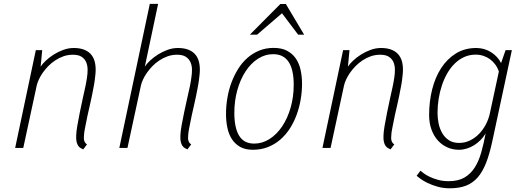

<svg xmlns="http://www.w3.org/2000/svg" viewBox="-20 -782 2767 1015"><path d="M382.8 -65.4Q383.3 -85.9 388.9 -118.4Q394.5 -150.9 401.9 -187.5Q409.2 -224.1 417.2 -260.3Q425.3 -296.4 431.2 -323.7Q435.1 -340.8 436.5 -350.8Q438 -360.8 439.9 -372.6Q443.4 -393.6 443.1 -414.8Q442.9 -436 435.5 -453.4Q428.2 -470.7 411.6 -481.7Q395 -492.7 365.2 -492.7Q338.9 -492.7 315.4 -484.4Q292 -476.1 271.7 -462.6Q251.5 -449.2 234.6 -431.9Q217.8 -414.6 205.3 -396.5Q192.9 -378.4 185.1 -361.1Q177.2 -343.8 174.3 -330.6L103 0H60.1L169.4 -517.1H203.1L194.8 -429.7Q204.1 -444.3 222.2 -461.4Q240.2 -478.5 263.7 -493.4Q287.1 -508.3 314.5 -518.3Q341.8 -528.3 370.1 -528.3Q404.3 -528.3 428 -518.1Q451.7 -507.8 465.3 -489.3Q479 -470.7 483.4 -443.8Q487.8 -417 483.9 -384.3Q482.9 -376 482.2 -369.9Q481.4 -363.8 480.7 -357.4Q480 -351.1 478.8 -343.8Q477.5 -336.4 475.6 -325.7Q470.7 -298.3 465.3 -272.7Q460 -247.1 454.1 -221.7Q448.2 -196.3 442.6 -170.9Q437 -145.5 432.1 -118.7Q431.6 -115.7 430.4 -109.9Q429.2 -104 428 -97.4Q426.8 -90.8 425.8 -84.7Q424.8 -78.6 424.8 -76.2Q424.3 -66.4 423.6 -58.3Q422.9 -50.3 424.1 -43.2Q425.3 -36.1 428.7 -30Q432.1 -23.9 439.9 -18.6L419.9 7.8Q413.1 4.4 406 0.5Q398.9 -3.4 393.6 -11.2Q388.2 -19 385 -31.7Q381.8 -44.4 382.8 -65.4Z M933.6 -65.4Q934.1 -85.9 939.9 -118.4Q945.8 -150.9 953.4 -187.5Q960.9 -224.1 969.2 -260.3Q977.5 -296.4 983.4 -323.7Q987.3 -340.8 988.5 -350.8Q989.7 -360.8 991.7 -372.6Q995.1 -393.6 994.9 -414.8Q994.6 -436 986.8 -453.4Q979 -470.7 962.4 -481.7Q945.8 -492.7 916 -492.7Q889.6 -492.7 866.2 -484.4Q842.8 -476.1 822.5 -462.6Q802.2 -449.2 785.4 -431.9Q768.6 -414.6 756.1 -396.5Q743.7 -378.4 735.8 -361.1Q728 -343.8 725.1 -330.6L653.8 0H610.8L772 -761.7H815.9L745.6 -429.7Q754.9 -444.3 772.9 -461.4Q791 -478.5 814.5 -493.4Q837.9 -508.3 865.2 -518.3Q892.6 -528.3 920.9 -528.3Q955.1 -528.3 978.8 -518.1Q1002.4 -507.8 1016.1 -489.3Q1029.8 -470.7 1034.2 -443.8Q1038.6 -417 1034.7 -384.3Q1033.7 -376 1033 -369.9Q1032.2 -363.8 1031.5 -357.4Q1030.8 -351.1 1029.5 -343.8Q1028.3 -336.4 1026.4 -325.7Q1021.5 -298.3 1016.1 -272.7Q1010.7 -247.1 1004.9 -221.7Q999 -196.3 993.4 -170.9Q987.8 -145.5 982.9 -118.7Q982.4 -115.7 981.2 -109.9Q980 -104 978.8 -97.4Q977.5 -90.8 976.6 -84.7Q975.6 -78.6 975.6 -76.2Q975.1 -66.4 974.4 -58.3Q973.6 -50.3 974.9 -43.2Q976.1 -36.1 979.5 -30Q982.9 -23.9 990.7 -18.6L970.7 7.8Q963.9 4.4 956.8 0.5Q949.7 -3.4 944.3 -11.2Q939 -19 935.8 -31.7Q932.6 -44.4 933.6 -65.4Z M1426.8 -528.8Q1469.2 -528.8 1498 -513.4Q1526.9 -498 1544.4 -471.9Q1562 -445.8 1569.3 -411.4Q1576.7 -377 1576.7 -339.4Q1576.7 -296.9 1569.3 -254.6Q1562 -212.4 1547.6 -173.6Q1533.2 -134.8 1511.5 -101.3Q1489.7 -67.9 1460.9 -43.2Q1432.1 -18.6 1396 -4.4Q1359.9 9.8 1316.9 9.8Q1276.4 9.8 1249.3 -5.6Q1222.2 -21 1205.6 -46.9Q1189 -72.8 1181.9 -107.2Q1174.8 -141.6 1174.8 -179.2Q1174.8 -221.2 1181.9 -263.7Q1189 -306.2 1203.4 -345Q1217.8 -383.8 1238.8 -417.5Q1259.8 -451.2 1287.8 -475.8Q1315.9 -500.5 1350.6 -514.6Q1385.3 -528.8 1426.8 -528.8ZM1218.8 -185.1Q1218.8 -106.4 1244.1 -64.7Q1269.5 -22.9 1323.7 -22.9Q1367.2 -22.9 1405.3 -47.4Q1443.4 -71.8 1471.7 -114Q1500 -156.2 1516.4 -212.9Q1532.7 -269.5 1532.7 -333.5Q1532.7 -495.6 1424.3 -495.6Q1380.9 -495.6 1343.3 -471.2Q1305.7 -446.8 1278.1 -404.5Q1250.5 -362.3 1234.6 -305.7Q1218.8 -249 1218.8 -185.1ZM1587.9 -598.6H1556.2L1470.7 -711.9L1338.9 -598.6H1300.8L1461.9 -760.7H1491.2Z M2007.3 -65.4Q2007.8 -85.9 2013.4 -118.4Q2019 -150.9 2026.4 -187.5Q2033.7 -224.1 2041.7 -260.3Q2049.8 -296.4 2055.7 -323.7Q2059.6 -340.8 2061 -350.8Q2062.5 -360.8 2064.5 -372.6Q2067.9 -393.6 2067.6 -414.8Q2067.4 -436 2060.1 -453.4Q2052.7 -470.7 2036.1 -481.7Q2019.5 -492.7 1989.7 -492.7Q1963.4 -492.7 1939.9 -484.4Q1916.5 -476.1 1896.2 -462.6Q1876 -449.2 1859.1 -431.9Q1842.3 -414.6 1829.8 -396.5Q1817.4 -378.4 1809.6 -361.1Q1801.8 -343.8 1798.8 -330.6L1727.5 0H1684.6L1793.9 -517.1H1827.6L1819.3 -429.7Q1828.6 -444.3 1846.7 -461.4Q1864.7 -478.5 1888.2 -493.4Q1911.6 -508.3 1939 -518.3Q1966.3 -528.3 1994.6 -528.3Q2028.8 -528.3 2052.5 -518.1Q2076.2 -507.8 2089.8 -489.3Q2103.5 -470.7 2107.9 -443.8Q2112.3 -417 2108.4 -384.3Q2107.4 -376 2106.7 -369.9Q2106 -363.8 2105.2 -357.4Q2104.5 -351.1 2103.3 -343.8Q2102.1 -336.4 2100.1 -325.7Q2095.2 -298.3 2089.8 -272.7Q2084.5 -247.1 2078.6 -221.7Q2072.8 -196.3 2067.1 -170.9Q2061.5 -145.5 2056.6 -118.7Q2056.2 -115.7 2054.9 -109.9Q2053.7 -104 2052.5 -97.4Q2051.3 -90.8 2050.3 -84.7Q2049.3 -78.6 2049.3 -76.2Q2048.8 -66.4 2048.1 -58.3Q2047.4 -50.3 2048.6 -43.2Q2049.8 -36.1 2053.2 -30Q2056.6 -23.9 2064.5 -18.6L2044.4 7.8Q2037.6 4.4 2030.5 0.5Q2023.4 -3.4 2018.1 -11.2Q2012.7 -19 2009.5 -31.7Q2006.3 -44.4 2007.3 -65.4Z M2494.6 -493.2Q2461.9 -493.2 2434.3 -480.7Q2406.7 -468.3 2384.3 -446.3Q2361.8 -424.3 2344.7 -394.8Q2327.6 -365.2 2316.2 -330.8Q2304.7 -296.4 2298.8 -259Q2293 -221.7 2293 -184.1Q2293 -156.7 2298.8 -128.9Q2304.7 -101.1 2317.9 -78.1Q2331.1 -55.2 2353 -40.8Q2375 -26.4 2407.2 -26.4Q2438 -26.4 2464.8 -39.6Q2491.7 -52.7 2512.9 -74.7Q2534.2 -96.7 2548.8 -125Q2563.5 -153.3 2569.8 -183.6L2617.2 -403.8Q2610.4 -424.3 2598.4 -440.7Q2586.4 -457 2570.6 -468.8Q2554.7 -480.5 2535.4 -486.8Q2516.1 -493.2 2494.6 -493.2ZM2248.5 -174.3Q2248.5 -244.6 2264.4 -308.6Q2280.3 -372.6 2311.8 -421.4Q2343.3 -470.2 2389.9 -499.3Q2436.5 -528.3 2498 -528.3Q2519.5 -528.3 2539.6 -522.5Q2559.6 -516.6 2576.4 -505.9Q2593.3 -495.1 2606.7 -480.7Q2620.1 -466.3 2628.9 -448.7L2652.8 -517.1H2686L2582 -32.7Q2567.9 32.7 2549.6 79.3Q2531.2 126 2505.4 155.8Q2479.5 185.5 2443.6 199.5Q2407.7 213.4 2357.9 213.4Q2322.8 213.4 2293 204.8Q2263.2 196.3 2240.5 185.3Q2217.8 174.3 2202.9 163.3Q2188 152.3 2182.6 147.5L2202.6 120.6Q2208.5 125.5 2220.9 134.8Q2233.4 144 2252.4 153.1Q2271.5 162.1 2296.4 168.9Q2321.3 175.8 2352.1 175.8Q2401.9 175.8 2434.6 157Q2467.3 138.2 2489 104.5Q2510.7 70.8 2523.9 24.4Q2537.1 -22 2547.4 -77.1Q2536.6 -58.1 2521 -42.2Q2505.4 -26.4 2486.8 -14.6Q2468.3 -2.9 2447.5 3.4Q2426.8 9.8 2406.2 9.8Q2373.5 9.8 2345 -2.9Q2316.4 -15.6 2294.9 -39.3Q2273.4 -63 2261 -97.2Q2248.5 -131.3 2248.5 -174.3Z"/></svg>

Font: Ufes Sans Thin
Style: Italic
Weight: 100
Designer: Ricardo Esteves & Thais Bronze
Foundry: ProDesignUfes - Ricardo Esteves, Thais Bronze
Version: Version 2.0